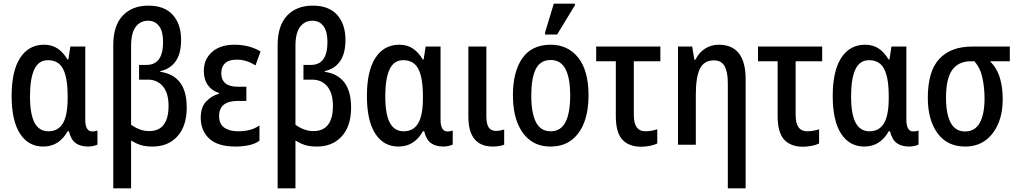

<svg xmlns="http://www.w3.org/2000/svg" viewBox="-20 -796 5602 1056"><path d="M217 10Q136 10 90 -61Q44 -132 44 -268Q44 -406 91 -478Q138 -550 222 -550Q266 -550 297 -529Q328 -508 351 -469H356L367 -540H449V-138Q449 -73 487 -73Q502 -73 516 -78V-1Q510 3 494 6.5Q478 10 466 10Q422 10 396 -9Q370 -28 359 -74H352Q330 -34 296.5 -12Q263 10 217 10ZM246 -74Q300 -74 326 -118Q352 -162 352 -255V-268Q352 -368 327 -416.5Q302 -465 244 -465Q192 -465 168.5 -414Q145 -363 145 -267Q145 -168 170 -121Q195 -74 246 -74Z M603 240V-548Q603 -655 655 -710Q707 -765 796 -765Q885 -765 930.5 -714Q976 -663 976 -577Q976 -500 945.5 -458Q915 -416 862 -405V-401Q933 -391 970 -342.5Q1007 -294 1007 -204Q1007 -103 956 -46.5Q905 10 819 10Q779 10 753 1.5Q727 -7 701 -23V240ZM800 -75Q907 -75 907 -214Q907 -284 876 -321Q845 -358 793 -358H745V-439H786Q877 -439 877 -565Q877 -623 855 -652.5Q833 -682 794 -682Q752 -682 726.5 -648.5Q701 -615 701 -543V-110Q723 -94 748 -84.5Q773 -75 800 -75Z M1276 10Q1177 10 1130.5 -34Q1084 -78 1084 -148Q1084 -207 1114.5 -238.5Q1145 -270 1184 -280V-285Q1146 -296 1123.5 -327.5Q1101 -359 1101 -406Q1101 -470 1146 -510Q1191 -550 1270 -550Q1351 -550 1413 -513L1385 -436Q1336 -468 1283 -468Q1239 -468 1218 -448.5Q1197 -429 1197 -394Q1197 -319 1288 -319H1335V-241H1288Q1185 -241 1185 -157Q1185 -115 1213 -94.5Q1241 -74 1290 -74Q1321 -74 1350 -80.5Q1379 -87 1407 -106V-22Q1382 -4 1347.5 3Q1313 10 1276 10Z M1507 240V-548Q1507 -655 1559 -710Q1611 -765 1700 -765Q1789 -765 1834.5 -714Q1880 -663 1880 -577Q1880 -500 1849.5 -458Q1819 -416 1766 -405V-401Q1837 -391 1874 -342.5Q1911 -294 1911 -204Q1911 -103 1860 -46.5Q1809 10 1723 10Q1683 10 1657 1.5Q1631 -7 1605 -23V240ZM1704 -75Q1811 -75 1811 -214Q1811 -284 1780 -321Q1749 -358 1697 -358H1649V-439H1690Q1781 -439 1781 -565Q1781 -623 1759 -652.5Q1737 -682 1698 -682Q1656 -682 1630.5 -648.5Q1605 -615 1605 -543V-110Q1627 -94 1652 -84.5Q1677 -75 1704 -75Z M2171 10Q2090 10 2044 -61Q1998 -132 1998 -268Q1998 -406 2045 -478Q2092 -550 2176 -550Q2220 -550 2251 -529Q2282 -508 2305 -469H2310L2321 -540H2403V-138Q2403 -73 2441 -73Q2456 -73 2470 -78V-1Q2464 3 2448 6.5Q2432 10 2420 10Q2376 10 2350 -9Q2324 -28 2313 -74H2306Q2284 -34 2250.5 -12Q2217 10 2171 10ZM2200 -74Q2254 -74 2280 -118Q2306 -162 2306 -255V-268Q2306 -368 2281 -416.5Q2256 -465 2198 -465Q2146 -465 2122.5 -414Q2099 -363 2099 -267Q2099 -168 2124 -121Q2149 -74 2200 -74Z M2689 10Q2556 9 2556 -155V-540H2655V-157Q2655 -114 2668 -95Q2681 -76 2707 -76Q2729 -76 2753 -84V0Q2726 10 2689 10Z M3217 -271Q3217 -187 3193.5 -124Q3170 -61 3123.5 -25.5Q3077 10 3007 10Q2941 10 2895 -25Q2849 -60 2825 -123Q2801 -186 2801 -271Q2801 -402 2853 -476Q2905 -550 3009 -550Q3104 -550 3160.5 -478.5Q3217 -407 3217 -271ZM2902 -270Q2902 -175 2927.5 -124.5Q2953 -74 3009 -74Q3064 -74 3090 -124Q3116 -174 3116 -271Q3116 -367 3090 -416.5Q3064 -466 3009 -466Q2952 -466 2927 -416.5Q2902 -367 2902 -270ZM2978 -606V-618L3026 -776H3142V-767L3044 -606Z M3506 11Q3439 11 3403 -28Q3367 -67 3367 -158V-459H3259V-540H3612V-459H3466V-164Q3466 -74 3529 -74Q3546 -74 3563 -77Q3580 -80 3595 -85V-7Q3580 1 3555 6Q3530 11 3506 11Z M3983 240V-339Q3983 -401 3965 -432.5Q3947 -464 3907 -464Q3852 -464 3829.5 -418Q3807 -372 3807 -274V0H3709V-540H3787L3799 -468H3805Q3825 -508 3858.5 -529Q3892 -550 3933 -550Q4081 -550 4081 -360V240Z M4396 11Q4329 11 4293 -28Q4257 -67 4257 -158V-459H4149V-540H4502V-459H4356V-164Q4356 -74 4419 -74Q4436 -74 4453 -77Q4470 -80 4485 -85V-7Q4470 1 4445 6Q4420 11 4396 11Z M4733 10Q4652 10 4606 -61Q4560 -132 4560 -268Q4560 -406 4607 -478Q4654 -550 4738 -550Q4782 -550 4813 -529Q4844 -508 4867 -469H4872L4883 -540H4965V-138Q4965 -73 5003 -73Q5018 -73 5032 -78V-1Q5026 3 5010 6.5Q4994 10 4982 10Q4938 10 4912 -9Q4886 -28 4875 -74H4868Q4846 -34 4812.5 -12Q4779 10 4733 10ZM4762 -74Q4816 -74 4842 -118Q4868 -162 4868 -255V-268Q4868 -368 4843 -416.5Q4818 -465 4760 -465Q4708 -465 4684.5 -414Q4661 -363 4661 -267Q4661 -168 4686 -121Q4711 -74 4762 -74Z M5288 10Q5190 10 5136.5 -63Q5083 -136 5083 -258Q5083 -404 5146 -472Q5209 -540 5328 -540H5534V-459H5425Q5464 -420 5479.5 -367.5Q5495 -315 5495 -250Q5495 -175 5470.5 -116.5Q5446 -58 5400 -24Q5354 10 5288 10ZM5288 -73Q5343 -73 5369 -121Q5395 -169 5395 -254Q5395 -312 5383.5 -367Q5372 -422 5339 -459H5320Q5251 -459 5217 -411Q5183 -363 5183 -258Q5183 -170 5208.5 -121.5Q5234 -73 5288 -73Z"/></svg>

Font: Noto Sans Condensed Medium
Style: Regular
Weight: 500
Width: 3
Designer: Monotype Design Team
Foundry: Monotype Imaging Inc.
Version: Version 2.013; ttfautohint (v1.8.4.7-5d5b)